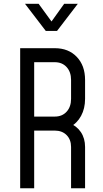

<svg xmlns="http://www.w3.org/2000/svg" viewBox="-20 -1008 552 1028"><path d="M88 0V-750H273Q346.8 -750 391.1 -703.4Q435.5 -656.8 435.5 -580V-478.8Q435.5 -426.9 414.1 -387.5Q392.8 -348.1 353.8 -327.2L350.5 -349.5Q390.6 -334 413.1 -300.5Q435.5 -267 435.5 -221.2V0H360.5V-221.2Q360.5 -260.6 336.6 -284.7Q312.8 -308.8 273 -308.8H163V0ZM163 -383.8H273Q312.8 -383.8 336.6 -409.9Q360.5 -436 360.5 -478.8V-580Q360.5 -622.8 336.6 -648.9Q312.8 -675 273 -675H163ZM225.2 -842.2 114 -987.5H187L255.8 -893L323.5 -987.5H396.5L285.2 -842.2Z"/></svg>

Font: Mohave Light
Style: Regular
Weight: 300
Designer: Gumpita Rahayu
Foundry: Tokotype
Version: Version 2.003